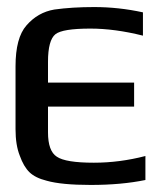

<svg xmlns="http://www.w3.org/2000/svg" viewBox="-20 -514 432 544"><path d="M392 -4Q324 10 237 10Q154 10 112 -2Q80 -10 63.5 -26Q47 -42 36 -73Q24 -103 24 -148V-326Q24 -407 55 -442Q87 -479 134 -487Q184 -494 247 -494Q316 -494 385 -479V-413Q305 -433 236 -433Q157 -433 137 -417Q116 -400 116 -339V-280H360V-212H116V-139Q116 -86 141 -70Q166 -53 246 -53Q319 -53 392 -72Z"/></svg>

Font: Gamestation Display
Style: Regular
Weight: 400
Designer: Jonas Hecksher
Foundry: Jonas Hecksher, Playtypeª, e-types AS
Version: Version 1.003